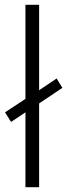

<svg xmlns="http://www.w3.org/2000/svg" viewBox="-20 -780 280 800"><path d="M86 0V-312L26 -272L1 -312L86 -368V-760H143V-404L216 -453L240 -414L143 -349V0Z"/></svg>

Font: Noto Sans Lao Looped Light
Style: Regular
Weight: 300
Designer: Mark Frömberg, Ben Mitchell
Foundry: The Fontpad Ltd
Version: Version 1.002; ttfautohint (v1.8.4.7-5d5b)